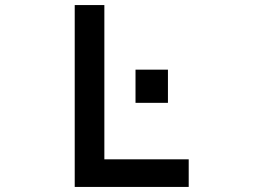

<svg xmlns="http://www.w3.org/2000/svg" viewBox="-20 -696 1040 758"><path d="M725 42H275V-676H392V-67H725ZM643 -290H515V-421H643Z"/></svg>

Font: NanumGothicCoding
Style: Bold
Weight: 700
Monospace: yes
Designer: Kwon Bruce; Nicolas Noh; Sung-woo Choi; Go-un Cha; Soo-hyun Park;
Foundry: NHN Corporation
Version: Version 2.000;PS 1;hotconv 1.0.49;makeotf.lib2.0.14853